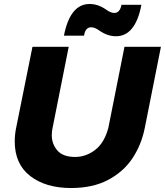

<svg xmlns="http://www.w3.org/2000/svg" viewBox="-20 -936 828 964"><path d="M336 8Q210 8 132 -52Q54 -112 54 -226Q54 -260 61 -294L143 -701H325L244 -294Q240 -277 240 -257Q240 -213 268 -180.5Q296 -148 357 -148Q412 -148 458 -183.5Q504 -219 524 -294L605 -701H788L707 -294Q690 -208.5 644.5 -140.5Q599 -72.5 520.5 -31.5Q444.5 8 336 8ZM562 -754Q519 -754 478 -783Q456 -799 438 -799Q408 -799 402 -757H301Q332 -916 430 -916Q473 -916 514 -887Q536 -871 554 -871Q582 -871 590 -912H690Q660 -754 562 -754Z"/></svg>

Font: Argentum Novus
Style: Bold Italic
Weight: 700
Designer: Julieta Ulanovsky (font) & Cristiano Sobral (main changes)
Foundry: Julieta Ulanovsky (font) & Cristiano Sobral (main changes)
Version: Version 3.00;November 27, 2020;FontCreator 13.0.0.2655 64-bi